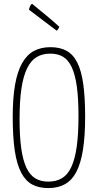

<svg xmlns="http://www.w3.org/2000/svg" viewBox="-20 -951 500 981"><path d="M45 -355Q45 -451 57 -518.5Q69 -586 93 -628.5Q117 -671 153 -690.5Q189 -710 238 -710Q286 -710 320 -691.5Q354 -673 375 -631Q396 -589 405.5 -521Q415 -453 415 -355Q415 -256 404 -186.5Q393 -117 370.5 -73.5Q348 -30 312 -10Q276 10 227 10Q179 10 145 -8Q111 -26 88.5 -68.5Q66 -111 55.5 -181Q45 -251 45 -355ZM80 -342Q80 -254 88.5 -193.5Q97 -133 114.5 -95Q132 -57 160 -40Q188 -23 227 -23Q267 -23 296.5 -40.5Q326 -58 344.5 -98Q363 -138 372 -201.5Q381 -265 381 -358Q381 -448 372.5 -509Q364 -570 346.5 -607.5Q329 -645 302 -661Q275 -677 237 -677Q197 -677 167.5 -659.5Q138 -642 118.5 -602Q99 -562 89.5 -498.5Q80 -435 80 -342ZM270 -794Q270 -794 259.5 -802Q249 -810 233.5 -821.5Q218 -833 199.5 -847Q181 -861 165.5 -873Q150 -885 139 -893Q128 -901 128 -902Q128 -903 129.5 -908Q131 -913 133 -918Q135 -923 138 -927Q141 -931 145 -931Q145 -931 155 -922.5Q165 -914 180.5 -901.5Q196 -889 213.5 -874.5Q231 -860 246 -847Q261 -834 271.5 -824.5Q282 -815 283 -814Q281 -808 278 -804Q276 -800 273.5 -797Q271 -794 270 -794Z"/></svg>

Font: Yanone Kaffeesatz Thin
Style: Regular
Weight: 250
Designer: Yanone
Foundry: Yanone Font Production. Not for release.
Version: Version 1.002